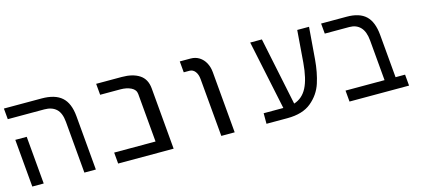

<svg xmlns="http://www.w3.org/2000/svg" viewBox="-52 -1011 3104 1414"><g transform="rotate(-15 1500.0 -304.5)"><path d="M290.5 -526H12L4.5 -609H292Q393.5 -609 445.2 -563.2Q497 -517.5 506 -417L542.5 0H455L420.5 -396Q414.5 -465 381.2 -495.5Q348 -526 290.5 -526ZM26 -364.5H113L145 0H58Z M705 -85.5H1020.5L988 -456.5Q985 -490 951 -506.8Q917 -523.5 870 -523.5H715.5L708 -609H903.5Q986.5 -609 1037.2 -576Q1088 -543 1094.5 -470.5L1135.5 0H712.5Z M1397 -524H1353L1345.5 -609H1427.5Q1465 -609 1493.8 -590.8Q1522.5 -572.5 1539.5 -541Q1556.5 -509.5 1560 -470L1601 0H1499L1460 -443Q1457 -480 1439.8 -502Q1422.5 -524 1397 -524Z M1843.5 -80.5H1993.5L1882.5 -609H1971.5L2079 -91Q2144 -111.5 2178 -177.2Q2212 -243 2222 -365L2241 -609H2331L2311.5 -365Q2303.5 -268 2278 -189Q2252.5 -110 2186.2 -55Q2120 0 2003 0H1843.5Z M2617.5 -530.5H2430L2423 -609H2618.5Q2714.5 -609 2763.5 -563Q2812.5 -517 2821.5 -416L2850.5 -85.5H2923L2930.5 0H2476.5L2469 -85.5H2766.5L2739.5 -394.5Q2733.5 -464 2701.8 -497.2Q2670 -530.5 2617.5 -530.5Z"/></g></svg>

Font: JuliaMono
Style: Italic
Weight: 400
Italic angle: -9°
Monospace: yes
Designer: cormullion
Foundry: corm
Version: Version 0.057; ttfautohint (v1.8.4)